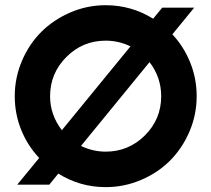

<svg xmlns="http://www.w3.org/2000/svg" viewBox="-20 -727 832 756"><path d="M47.9 0 134.3 -105Q88.4 -153.8 63.2 -216.3Q38.1 -278.8 38.1 -348.1Q38.1 -420.9 66.4 -487.3Q94.7 -553.7 142.8 -601.6Q190.9 -649.4 257.1 -678Q323.2 -706.5 396 -706.5Q497.6 -706.5 583 -653.3L618.7 -696.8H744.6L658.7 -591.8Q704.1 -543 729.2 -480.2Q754.4 -417.5 754.4 -348.1Q754.4 -275.4 726.1 -209.2Q697.8 -143.1 649.9 -95Q602.1 -46.9 535.6 -18.6Q469.2 9.8 396 9.8Q294.9 9.8 209.5 -43.5L174.3 0ZM177.2 -348.1Q177.2 -274.9 223.6 -214.4L493.7 -544.4Q447.8 -566.9 396 -566.9Q305.7 -566.9 241.5 -502.7Q177.2 -438.5 177.2 -348.1ZM614.7 -348.1Q614.7 -422.4 568.8 -482.4L298.8 -152.3Q346.2 -129.9 396 -129.9Q486.3 -129.9 550.5 -193.8Q614.7 -257.8 614.7 -348.1Z"/></svg>

Font: Basically A Sans Serif
Style: Bold
Weight: 700
Designer: Hyung-Suk Kim
Foundry: Mental Design
Version: 1.000